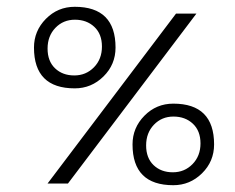

<svg xmlns="http://www.w3.org/2000/svg" viewBox="-20 -540 693 565"><path d="M498 -500H558L180 0H120ZM80 -400Q80 -449 115 -484.5Q150 -520 200 -520Q320 -520 320 -400Q320 -350 284.5 -315Q249 -280 200 -280Q80 -280 80 -400ZM200.5 -482Q166 -482 143 -458Q120 -434 120 -397Q120 -360 142 -339Q164 -318 198.5 -318Q233 -318 256.5 -342Q280 -366 280 -403Q280 -440 257.5 -461Q235 -482 200.5 -482ZM370 -115Q370 -164 405 -199.5Q440 -235 490 -235Q610 -235 610 -115Q610 -65 574.5 -30Q539 5 490 5Q370 5 370 -115ZM490.5 -197Q456 -197 433 -173Q410 -149 410 -112Q410 -75 432 -54Q454 -33 488.5 -33Q523 -33 546.5 -57Q570 -81 570 -118Q570 -155 547.5 -176Q525 -197 490.5 -197Z"/></svg>

Font: Antic Slab
Style: Regular
Weight: 400
Designer: Santiago Orozco
Foundry: Santiago Orozco
Version: Version 001.001